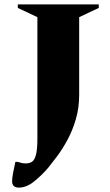

<svg xmlns="http://www.w3.org/2000/svg" viewBox="-20 -680 499 873"><path d="M66 173Q35 173 35 144Q35 130 39.5 106Q44 82 50 56H60Q73 60 80.5 61.5Q88 63 98 63Q114 63 125.5 55.5Q137 48 143.5 24Q150 0 150 -49V-602L61 -644V-660H429V-644L340 -602V-249Q340 -190 325 -138.5Q310 -87 287 -44.5Q264 -2 240 30Q216 62 199 83Q169 118 134.5 145.5Q100 173 66 173Z"/></svg>

Font: Spectral ExtraBold
Style: Regular
Weight: 800
Designer: Jean-Baptiste Levee
Foundry: Production Type
Version: Version 2.001